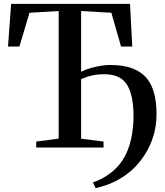

<svg xmlns="http://www.w3.org/2000/svg" viewBox="-20 -763 855 993"><path d="M474.5 210 461 180Q480.5 174 505.5 161.2Q530.5 148.5 556.2 128.2Q582 108 603 81Q626 50.5 641 12Q656 -26.5 663.2 -71.2Q670.5 -116 670.5 -164Q670.5 -270.5 636.8 -324.8Q603 -379 519.5 -379Q485.5 -379 456.8 -372.8Q428 -366.5 399.5 -354V-45.5L515.5 -31V0H167.5V-31L283.5 -46V-706L132.5 -697L80.5 -522.5H21.5L37.5 -743H652.5L664 -522.5H606L556 -697L399.5 -706V-392Q422 -403 448.2 -410.8Q474.5 -418.5 500.8 -422.8Q527 -427 548.5 -427Q619 -427 665.8 -409Q712.5 -391 739.5 -357.5Q766.5 -324 778 -277.5Q789.5 -231 789.5 -174Q789.5 -111 772.8 -57.8Q756 -4.5 728.2 38Q700.5 80.5 667 112Q632 143.5 597.2 163.2Q562.5 183 530.8 193.8Q499 204.5 474.5 210Z"/></svg>

Font: Merriweather 96pt Medium
Style: Regular
Weight: 500
Version: Version 2.100